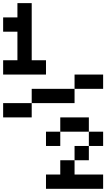

<svg xmlns="http://www.w3.org/2000/svg" viewBox="-20 -929 676 1222"><path d="M90.9 -909.1V-818.2H0V-727.3H90.9V-545.5H0V-454.5H272.7V-545.5H181.8V-909.1ZM272.7 181.8V272.7H636.4V181.8H454.5V90.9H363.6V181.8ZM454.5 0V90.9H545.5V0ZM545.5 -90.9V-181.8H363.6V-90.9ZM545.5 -90.9V0H636.4V-90.9ZM272.7 -90.9V0H363.6V-90.9ZM0 -272.7V-181.8H181.8V-272.7ZM454.5 -363.6H181.8V-272.7H454.5ZM454.5 -454.5V-363.6H636.4V-454.5Z"/></svg>

Font: Departure Mono
Style: Regular
Weight: 400
Monospace: yes
Designer: Helena Zhang
Version: Version 1.500;Glyphs 3.3.1 (3343)